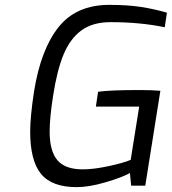

<svg xmlns="http://www.w3.org/2000/svg" viewBox="-20 -763 706 789"><path d="M104 -222Q104 -283 120 -388Q148 -561 221 -652Q294 -743 429 -743Q504 -743 559 -734.5Q614 -726 666 -711L657 -651Q556 -672 434 -672Q361 -672 314.5 -638Q268 -604 241 -538.5Q214 -473 198 -368Q184 -278 184 -222Q184 -142 216 -104.5Q248 -67 320 -67Q364 -67 425 -80Q486 -93 517 -106L552 -325H374L383 -386Q433 -393 553 -393Q603 -393 639 -390L577 0H519L514 -52Q482 -34 414 -14Q346 6 295 6Q193 6 148.5 -48.5Q104 -103 104 -222Z"/></svg>

Font: Exo
Style: Italic
Weight: 400
Italic angle: -9°
Designer: Natanael Gama
Foundry: Natanael Gama
Version: Version 1.500; ttfautohint (v1.6)